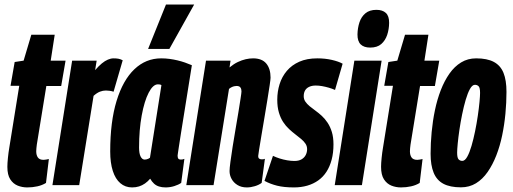

<svg xmlns="http://www.w3.org/2000/svg" viewBox="-20 -809 2242 839"><path d="M193.5 -114.1 181 -9.6Q164.1 0.7 143.1 5.3Q122.1 10 99.1 10Q77 10 57.3 2.1Q37.5 -5.9 24.8 -25.4Q12.2 -44.9 12.2 -79.9Q12.2 -95.1 14.6 -118.9Q17 -142.6 20.4 -162.6L64.1 -434H26L44.1 -538L83.2 -544L116.9 -657.3H219.1L201.6 -544H266.5L247.4 -433.3H182.5L140.9 -177.3Q139.9 -168.8 139.1 -161.6Q138.3 -154.4 138.3 -148.2Q138.3 -130.8 145.6 -120.7Q152.8 -110.5 170.7 -110.5Q175.9 -110.5 181.3 -111.7Q186.6 -112.8 193.5 -114.1Z M402.4 -544 395.7 -502.6Q411.2 -520.5 424.9 -531.8Q438.5 -543 451.4 -548.5Q464.3 -554 476.5 -554Q487.5 -554 496.7 -552.5Q505.8 -551 516.2 -545.6L476.3 -408.2Q468 -411.2 458.5 -412.3Q448.9 -413.5 442.7 -413.5Q429.7 -413.5 416.8 -408.5Q403.8 -403.5 388.9 -390.2L326.1 0H209.1L295.2 -544Z M703.8 10Q687.4 10 674.8 5.9Q662.2 1.9 653 -6.6Q643.8 -15.1 636.2 -28.1Q625.7 -15.8 613.6 -7.3Q601.4 1.2 587.6 5.6Q573.7 10 557.2 10Q527.3 10 505.8 -8.5Q484.2 -26.9 472.9 -62.2Q461.6 -97.5 461.6 -146.9Q461.6 -277.2 489.4 -368Q517.2 -458.8 567.2 -506.4Q617.2 -554 684.2 -554Q703.1 -554 721 -551.6Q738.8 -549.2 756 -545.1Q773.1 -541 788.6 -535.6Q804 -530.1 818.4 -524Q800.6 -412.9 789.1 -340.9Q777.5 -268.9 770.8 -226.8Q764 -184.6 761.1 -164.2Q758.1 -143.8 757.1 -137.3Q756.1 -130.7 756.1 -128.7Q756.1 -120.2 759 -116Q761.9 -111.7 770.1 -111.7Q773.9 -111.7 777.8 -112.3Q781.6 -112.9 785.7 -114.8L771.8 -9.8Q760 -1.6 741.6 4.2Q723.2 10 703.8 10ZM635.3 -119.7 685.4 -437Q681.9 -439.2 678.3 -439.8Q674.6 -440.4 669.9 -440.4Q648.6 -440.4 629.7 -403.9Q610.8 -367.4 599.3 -304.7Q587.7 -242 587.7 -164.3Q587.7 -138.1 594.5 -124.9Q601.3 -111.6 612.2 -111.6Q616.6 -111.6 620.7 -112.7Q624.7 -113.8 628.6 -115.5Q632.5 -117.2 635.3 -119.7ZM627.2 -595.3 705.3 -789.3H828.5L720.2 -595.3Z M880.2 -544H987.4L983 -514.3Q1001.7 -529.7 1019.3 -538Q1036.8 -546.3 1053.6 -550.2Q1070.4 -554 1085.9 -554Q1124.5 -554 1143.4 -531.6Q1162.3 -509.1 1162.3 -469.6Q1162.3 -462.9 1158.4 -436.4Q1154.4 -409.8 1148.3 -372.1Q1142.2 -334.4 1135.3 -293.5Q1128.3 -252.5 1122.2 -215.9Q1116.1 -179.2 1112.2 -155Q1108.2 -130.7 1108.2 -126.9Q1108.2 -119.4 1112.2 -116.1Q1116.1 -112.7 1123.8 -112.7Q1126.7 -112.7 1130.1 -113Q1133.5 -113.3 1137.6 -115.2L1123.4 -9.9Q1111.3 -0.7 1093.5 4.6Q1075.7 10 1058.6 10Q1034.6 10 1017.7 -0.5Q1000.8 -10.9 992 -27.1Q983.1 -43.3 983.1 -61.6Q983.1 -73.4 986.9 -101.8Q990.7 -130.2 996.5 -167.4Q1002.2 -204.5 1009.2 -244.2Q1016.1 -284 1021.9 -319.4Q1027.6 -354.9 1031.4 -379.4Q1035.2 -403.9 1035.2 -409.9Q1035.2 -420.3 1030.5 -426.8Q1025.7 -433.4 1013.5 -433.4Q1008.7 -433.4 1002.9 -432Q997.1 -430.6 991.5 -427.7Q985.8 -424.9 980.7 -420.4L913.2 0H794.1Z M1135.8 -18.6 1172.8 -128Q1186 -121.6 1202.1 -116.5Q1218.2 -111.4 1235 -108.5Q1251.8 -105.6 1266.4 -105.6Q1285.4 -105.6 1297.6 -112.7Q1309.8 -119.8 1315.9 -131.6Q1322 -143.4 1322 -157.2Q1322 -170.4 1314.9 -181.1Q1307.8 -191.8 1296.3 -201.4Q1284.8 -211 1270.8 -221.7Q1256.8 -232.4 1242.8 -245.4Q1228.8 -258.4 1217.3 -275.9Q1205.8 -293.4 1198.7 -317.4Q1191.6 -341.4 1191.6 -373.2Q1191.6 -408.8 1201.8 -441.4Q1212 -474 1233.5 -499.4Q1255 -524.8 1288.1 -539.4Q1321.2 -554 1366.6 -554Q1400.8 -554 1430.3 -547.2Q1459.8 -540.4 1477.2 -530.6L1444 -416Q1431 -421.8 1416.2 -426Q1401.4 -430.2 1387.3 -432.7Q1373.2 -435.2 1359.8 -435.2Q1343 -435.2 1330.9 -429.5Q1318.8 -423.8 1313 -413.5Q1307.2 -403.2 1307.2 -388.8Q1307.2 -375.4 1314.3 -365Q1321.4 -354.6 1332.9 -345Q1344.4 -335.4 1358.4 -325.4Q1372.4 -315.4 1386.2 -302.7Q1400 -290 1411.5 -272.7Q1423 -255.4 1430.1 -232.3Q1437.2 -209.2 1437.2 -178.2Q1437.2 -141 1429.2 -111Q1421.2 -81 1406.6 -58.4Q1392 -35.8 1370.8 -20.7Q1349.6 -5.6 1322.8 2.2Q1296 10 1264.4 10Q1221.2 10 1191.1 2.5Q1161 -5 1135.8 -18.6Z M1442.7 0 1528.5 -544H1647.6L1561.5 0ZM1624.9 -766Q1651.6 -766 1666.2 -752.4Q1680.7 -738.8 1680.4 -709Q1680.1 -681.6 1672 -656.8Q1663.8 -632.1 1646.1 -616.6Q1628.4 -601.1 1597.6 -601.1Q1570.5 -601.1 1556.1 -615Q1541.8 -629 1542.1 -658.8Q1542.7 -686.9 1550.7 -711.3Q1558.7 -735.7 1576.8 -750.9Q1594.8 -766 1624.9 -766Z M1826.5 -114.1 1814 -9.6Q1797.1 0.7 1776.1 5.3Q1755.1 10 1732.1 10Q1710 10 1690.3 2.1Q1670.5 -5.9 1657.8 -25.4Q1645.2 -44.9 1645.2 -79.9Q1645.2 -95.1 1647.6 -118.9Q1650 -142.6 1653.4 -162.6L1697.1 -434H1659L1677.1 -538L1716.2 -544L1749.9 -657.3H1852.1L1834.6 -544H1899.5L1880.4 -433.3H1815.5L1773.9 -177.3Q1772.9 -168.8 1772.1 -161.6Q1771.3 -154.4 1771.3 -148.2Q1771.3 -130.8 1778.6 -120.7Q1785.8 -110.5 1803.7 -110.5Q1808.9 -110.5 1814.3 -111.7Q1819.6 -112.8 1826.5 -114.1Z M1994.2 9.6Q1946.8 9.6 1917.6 -5.9Q1888.4 -21.4 1875 -54.2Q1861.6 -87 1861.6 -137Q1861.6 -183.2 1866.2 -231.7Q1870.8 -280.2 1880.5 -327.1Q1890.2 -374 1906.1 -415Q1922 -456 1944 -487.3Q1966 -518.6 1995.1 -536.3Q2024.2 -554 2060.6 -554Q2108.6 -554 2137.8 -538.5Q2167 -523 2180.1 -490.8Q2193.2 -458.6 2193.2 -407.2Q2193.2 -361 2188.6 -312.4Q2184 -263.8 2174.3 -217.1Q2164.6 -170.4 2148.7 -129.7Q2132.8 -89 2110.8 -57.4Q2088.8 -25.8 2059.9 -8.1Q2031 9.6 1994.2 9.6ZM2000.2 -106Q2011.6 -106 2021.7 -124Q2031.8 -142 2040.4 -171.5Q2049 -201 2056 -235.2Q2063 -269.4 2067.9 -303Q2072.8 -336.6 2075.3 -363.3Q2077.8 -390 2077.8 -402.8Q2077.8 -425.6 2071.5 -432Q2065.2 -438.4 2055.2 -438.4Q2043.8 -438.4 2033.7 -420.4Q2023.6 -402.4 2015 -372.9Q2006.4 -343.4 1999.4 -309.2Q1992.4 -275 1987.5 -241.4Q1982.6 -207.8 1980.1 -181.4Q1977.6 -155 1977.6 -142.2Q1977.6 -119.4 1983.9 -112.7Q1990.2 -106 2000.2 -106Z"/></svg>

Font: Georama ExtraCondensed Thin
Style: Italic
Weight: 100
Width: 2
Italic angle: -9°
Designer: Jean-Baptiste Levee
Foundry: Production Type
Version: Version 1.001